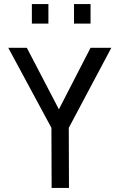

<svg xmlns="http://www.w3.org/2000/svg" viewBox="-20 -932 595 952"><path d="M322 0H236L235 -298L21 -695H113L272 -390L429 -695H532L321 -298ZM138 -912H220V-815H138ZM347 -912H429V-815H347Z"/></svg>

Font: Panefresco 500wt
Style: Regular
Weight: 700
Foundry: Campivisivi & Chank Co
Version: Version 1.001